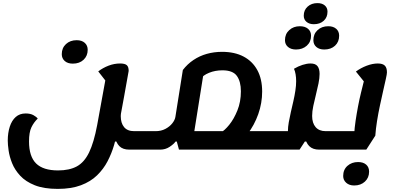

<svg xmlns="http://www.w3.org/2000/svg" viewBox="-20 -939 2555 1237"><path d="M813 25Q771 25 749 2.5Q727 -20 721 -59L772 -27H664L772 -282Q768 -257 763 -232Q758 -207 758 -191Q758 -146 779.5 -120Q801 -94 844 -94H923L904 25ZM352 278Q263 278 204 254.5Q145 231 110 193Q75 155 58 112.5Q41 70 35.5 31Q30 -8 30 -33Q30 -83 43 -123Q56 -163 81.5 -185.5Q107 -208 145 -208Q176 -208 195.5 -197Q215 -186 223 -175Q198 -151 182.5 -119Q167 -87 167 -28Q167 69 212.5 114Q258 159 354 159Q427 159 475 133Q523 107 554 43Q585 -21 606 -133L661 -435L687 -384L613 -479Q643 -502 679.5 -516Q716 -530 754 -530Q784 -530 796.5 -519.5Q809 -509 809 -482Q793 -390 779.5 -317Q766 -244 756.5 -192Q747 -140 741 -111Q731 -59 715 -4.5Q699 50 673 100Q647 150 605.5 190.5Q564 231 501.5 254.5Q439 278 352 278ZM904 25 924 -94Q937 -94 939.5 -78Q942 -62 937 -34Q933 -8 925 8.5Q917 25 904 25ZM449 -529Q416 -529 397 -546Q378 -563 378 -590Q378 -630 405 -655Q432 -680 474 -680Q507 -680 526 -663Q545 -646 545 -618Q545 -579 518.5 -554Q492 -529 449 -529Z M1293 25 1311 -94H1719L1700 25ZM905 25 924 -94H983Q1018 -94 1045.5 -108.5Q1073 -123 1090 -144.5Q1107 -166 1110 -186L1158 -488Q1187 -526 1226.5 -552.5Q1266 -579 1312.5 -592Q1359 -605 1411 -605Q1492 -605 1549.5 -574.5Q1607 -544 1638 -487Q1669 -430 1669 -349Q1669 -275 1644 -204Q1619 -133 1573.5 -73.5Q1528 -14 1464 25H1133L1119 -27H1111Q1100 -11 1073 7Q1046 25 1012 25ZM1225 -50 1187 -94H1461L1402 -85Q1427 -98 1457 -135Q1487 -172 1509.5 -227.5Q1532 -283 1532 -351Q1532 -414 1506 -450Q1480 -486 1413 -486Q1366 -486 1327 -470Q1288 -454 1272 -430L1295 -489ZM905 25Q892 25 889 9.5Q886 -6 891 -34Q896 -62 903.5 -78Q911 -94 924 -94ZM1700 25 1719 -94Q1733 -94 1735 -78Q1737 -62 1733 -34Q1728 -8 1720.5 8.5Q1713 25 1700 25Z M1701 25 1720 -94H1880L1835 -49V-95Q1835 -120 1840.5 -151.5Q1846 -183 1854 -217.5Q1862 -252 1870 -287Q1878 -322 1883 -355Q1888 -388 1888 -416Q1888 -439 1884.5 -460Q1881 -481 1874 -496Q1901 -512 1929 -521Q1957 -530 1981 -530Q2012 -530 2025.5 -513Q2039 -496 2039 -463Q2039 -436 2032 -401.5Q2025 -367 2015.5 -329.5Q2006 -292 1998.5 -256.5Q1991 -221 1991 -192Q1991 -146 2013.5 -120Q2036 -94 2078 -94H2136L2117 25H2036Q1995 25 1972.5 2.5Q1950 -20 1945 -59L1981 -27H1944L1910 25ZM2117 25 2137 -94Q2150 -94 2152.5 -78Q2155 -62 2150 -34Q2146 -8 2138 8.5Q2130 25 2117 25ZM1701 25Q1688 25 1685 9.5Q1682 -6 1687 -34Q1692 -62 1699.5 -78Q1707 -94 1720 -94ZM2069 -620Q2037 -620 2018 -636.5Q1999 -653 1999 -680Q1999 -720 2026 -745Q2053 -770 2095 -770Q2127 -770 2146 -753.5Q2165 -737 2165 -709Q2165 -669 2138.5 -644.5Q2112 -620 2069 -620ZM1887 -620Q1855 -620 1835.5 -636.5Q1816 -653 1816 -680Q1816 -720 1843.5 -745Q1871 -770 1912 -770Q1945 -770 1964.5 -753.5Q1984 -737 1984 -709Q1984 -669 1956.5 -644.5Q1929 -620 1887 -620ZM2002 -783Q1973 -783 1955 -798Q1937 -813 1937 -838Q1937 -874 1962 -896.5Q1987 -919 2025 -919Q2055 -919 2072.5 -904Q2090 -889 2090 -864Q2090 -827 2065.5 -805Q2041 -783 2002 -783Z M2118 25 2137 -94H2301L2262 -73Q2264 -114 2271 -161Q2278 -208 2287 -255Q2296 -302 2306 -342.5Q2316 -383 2323 -411Q2330 -439 2332 -448L2336 -400L2273 -478Q2304 -501 2342 -515.5Q2380 -530 2414 -530Q2445 -530 2459 -516.5Q2473 -503 2473 -473Q2473 -462 2466 -431Q2459 -400 2449 -355.5Q2439 -311 2428 -260Q2417 -209 2409 -158.5Q2401 -108 2398 -65L2340 25ZM2118 25Q2105 25 2102 9.5Q2099 -6 2104 -34Q2109 -62 2116.5 -78Q2124 -94 2137 -94ZM2262 256Q2230 256 2210.5 238.5Q2191 221 2191 195Q2191 154 2218.5 129.5Q2246 105 2287 105Q2320 105 2339 121.5Q2358 138 2358 167Q2358 206 2331 231Q2304 256 2262 256Z"/></svg>

Font: Lemonada Medium
Style: Regular
Weight: 500
Designer: Mohamed Gaber (Arabic), Eduardo Tunni (Latin)
Foundry: Kief Type Foundry
Version: Version 4.004; ttfautohint (v1.8.2)